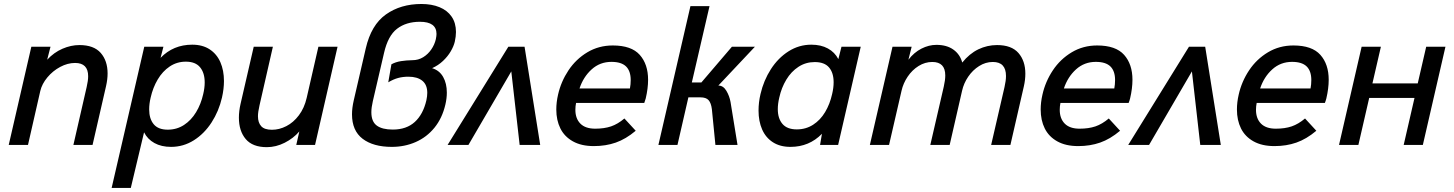

<svg xmlns="http://www.w3.org/2000/svg" viewBox="-20 -720 7226 954"><path d="M135.7 -487.8H231L214.4 -423.3Q248 -459.5 290.3 -477.8Q332.5 -496.1 374.5 -496.1Q446.3 -496.1 480.5 -457Q514.6 -418 514.6 -355Q514.6 -325.7 506.8 -291.5L439.9 0H344.7L410.6 -287.6Q418 -319.3 418 -341.3Q418 -407.2 353 -407.2Q315.9 -407.2 279.1 -387.5Q242.2 -367.7 215.3 -335.4Q188.5 -303.2 180.2 -268.1L119.1 0H23.4Z M696.8 -487.8H792L777.8 -432.6Q841.3 -498 935.1 -498Q986.3 -498 1021.7 -474.9Q1057.1 -451.7 1075 -410.9Q1092.8 -370.1 1092.8 -317.4Q1092.8 -278.8 1083 -235.4Q1067.4 -167.5 1031.2 -111.6Q995.1 -55.7 943.1 -22.9Q891.1 9.8 830.1 9.8Q781.7 9.8 747.3 -9.3Q712.9 -28.3 695.8 -62.5L629.9 213.9H534.7ZM989.7 -252.4Q997.1 -283.2 997.1 -310.5Q997.1 -357.9 974.1 -385.7Q951.2 -413.6 903.3 -413.6Q858.9 -413.6 823.2 -389.6Q787.6 -365.7 763.7 -325.2Q739.7 -284.7 728.5 -234.9Q721.2 -204.1 721.2 -176.3Q721.2 -129.9 743.7 -102.8Q766.1 -75.7 813.5 -75.7Q858.4 -75.7 894.3 -99.1Q930.2 -122.6 954.3 -162.6Q978.5 -202.6 989.7 -252.4Z M1167 -135.3Q1167 -168 1175.3 -204.1L1240.7 -487.8H1335.9L1269.5 -196.8Q1261.7 -163.1 1261.7 -142.6Q1261.7 -110.8 1277.8 -93Q1293.9 -75.2 1331.1 -75.2Q1367.7 -75.2 1402.8 -93.3Q1438 -111.3 1465.1 -147.2Q1492.2 -183.1 1503.9 -233.9L1562 -487.8H1657.2L1545.4 0H1452.1L1467.3 -66.9Q1438 -32.7 1394.5 -10.7Q1351.1 11.2 1305.7 11.2Q1234.9 11.2 1200.9 -29.1Q1167 -69.3 1167 -135.3Z M1729 -151.9Q1729 -183.6 1737.8 -221.7L1797.4 -479.5Q1824.2 -596.2 1897.5 -648.2Q1970.7 -700.2 2074.2 -700.2Q2125 -700.2 2163.8 -684.3Q2202.6 -668.5 2224.1 -637.2Q2245.6 -606 2245.6 -561Q2245.6 -539.1 2239.7 -512.7Q2234.4 -490.2 2219.7 -465.1Q2205.1 -439.9 2181.4 -417.5Q2157.7 -395 2127 -381.3Q2163.6 -370.1 2181.9 -337.6Q2200.2 -305.2 2200.2 -259.8Q2200.2 -231 2192.9 -200.2Q2177.2 -132.8 2138.7 -85.4Q2100.1 -38.1 2045.4 -14.2Q1990.7 9.8 1926.8 9.8Q1834.5 9.8 1781.7 -30.5Q1729 -70.8 1729 -151.9ZM2098.6 -221.7Q2103 -242.2 2103 -258.8Q2103 -298.8 2078.4 -318.8Q2053.7 -338.9 2009.3 -338.9Q1981.4 -338.9 1958 -332.5Q1934.6 -326.2 1909.2 -311L1924.8 -400.4Q1945.8 -412.1 1972.7 -416.3Q1999.5 -420.4 2028.8 -420.9Q2058.6 -420.9 2082.8 -435.8Q2106.9 -450.7 2123 -474.4Q2139.2 -498 2145.5 -524.9Q2148.9 -542 2148.9 -551.3Q2148.9 -611.8 2066.4 -611.8Q1998 -611.8 1952.9 -577.1Q1907.7 -542.5 1888.2 -457L1832.5 -217.3Q1825.2 -186 1825.2 -162.1Q1825.2 -115.7 1852.3 -95.9Q1879.4 -76.2 1931.6 -76.2Q1999.5 -76.2 2041 -114Q2082.5 -151.9 2098.6 -221.7Z M2204.1 0 2505.9 -487.8H2586.4L2664.1 0H2562L2520.5 -365.2L2307.6 0Z M2744.1 -175.8Q2744.1 -211.9 2752.9 -250Q2767.6 -314.9 2804.7 -370.6Q2841.8 -426.3 2898.4 -460.2Q2955.1 -494.1 3024.9 -494.1Q3117.2 -494.1 3158.7 -447.5Q3200.2 -400.9 3200.2 -323.7Q3200.2 -280.8 3188.5 -231Q3186 -221.2 3181.2 -208.5H2842.3Q2838.9 -191.4 2838.9 -174.3Q2838.9 -130.9 2863.8 -105.7Q2888.7 -80.6 2937.5 -80.6Q2982.4 -80.6 3016.1 -92Q3049.8 -103.5 3082.5 -131.3L3138.7 -70.3Q3089.4 -28.8 3039.6 -11.5Q2989.7 5.9 2930.7 5.9Q2868.7 5.9 2826.7 -17.6Q2784.7 -41 2764.4 -81.8Q2744.1 -122.6 2744.1 -175.8ZM3109.9 -280.3Q3113.8 -300.3 3113.8 -322.3Q3113.8 -367.2 3090.6 -389.9Q3067.4 -412.6 3018.1 -412.6Q2960.9 -412.6 2919.7 -375.2Q2878.4 -337.9 2859.4 -280.3Z M3410.6 -689.5H3505.4L3417.5 -310.1H3464.8L3616.7 -487.8H3731L3549.3 -294.9Q3573.7 -294.9 3589.1 -269Q3604.5 -243.2 3609.9 -212.9L3644.5 0H3534.7L3517.1 -177.7Q3513.2 -208.5 3500.7 -222.4Q3488.3 -236.3 3460 -236.3H3400.4L3346.2 0H3251.5Z M4256.8 -487.8 4144.5 0H4054.7L4064 -55.2Q4000.5 9.8 3907.7 9.8Q3856 9.8 3820.3 -13.2Q3784.7 -36.1 3766.8 -76.9Q3749 -117.7 3749 -170.4Q3749 -211.9 3758.8 -252.9Q3774.4 -320.3 3810.3 -376.2Q3846.2 -432.1 3898.2 -465.1Q3950.2 -498 4011.2 -498Q4059.1 -498 4093.5 -479.2Q4127.9 -460.4 4145.5 -426.3L4161.1 -487.8ZM4122.1 -311.5Q4122.1 -357.9 4099.4 -384.8Q4076.7 -411.6 4028.3 -411.6Q3983.4 -411.6 3947.3 -387.9Q3911.1 -364.3 3887 -324.2Q3862.8 -284.2 3852.1 -235.4Q3844.7 -204.6 3844.7 -177.7Q3844.7 -131.3 3867.9 -104.2Q3891.1 -77.1 3939 -77.1Q3984.4 -77.1 4020.3 -100.3Q4056.2 -123.5 4079.8 -163.1Q4103.5 -202.6 4114.7 -252.9Q4122.1 -283.7 4122.1 -311.5Z M4414.6 -487.8H4509.8L4493.7 -423.3Q4521.5 -459.5 4558.3 -478.3Q4595.2 -497.1 4632.8 -497.1Q4684.1 -497.1 4717 -473.6Q4750 -450.2 4761.2 -409.2Q4796.9 -453.6 4841.1 -474.9Q4885.3 -496.1 4934.1 -496.1Q5005.9 -496.1 5040.3 -456.8Q5074.7 -417.5 5074.7 -354Q5074.7 -323.7 5067.4 -291.5L5000.5 0H4904.8L4971.2 -287.6Q4978.5 -319.3 4978.5 -342.3Q4978.5 -412.1 4913.1 -412.1Q4877 -412.1 4845 -391.8Q4813 -371.6 4790.8 -338.9Q4768.6 -306.2 4760.3 -269L4698.7 0H4602.5L4669.4 -289.6Q4676.8 -322.3 4676.8 -345.2Q4676.8 -412.1 4612.3 -412.1Q4576.2 -412.1 4544.2 -392.1Q4512.2 -372.1 4490 -339.1Q4467.8 -306.2 4459.5 -269L4397.5 0H4302.2Z M5150.9 -175.8Q5150.9 -211.9 5159.7 -250Q5174.3 -314.9 5211.4 -370.6Q5248.5 -426.3 5305.2 -460.2Q5361.8 -494.1 5431.6 -494.1Q5523.9 -494.1 5565.4 -447.5Q5606.9 -400.9 5606.9 -323.7Q5606.9 -280.8 5595.2 -231Q5592.8 -221.2 5587.9 -208.5H5249Q5245.6 -191.4 5245.6 -174.3Q5245.6 -130.9 5270.5 -105.7Q5295.4 -80.6 5344.2 -80.6Q5389.2 -80.6 5422.9 -92Q5456.5 -103.5 5489.3 -131.3L5545.4 -70.3Q5496.1 -28.8 5446.3 -11.5Q5396.5 5.9 5337.4 5.9Q5275.4 5.9 5233.4 -17.6Q5191.4 -41 5171.1 -81.8Q5150.9 -122.6 5150.9 -175.8ZM5516.6 -280.3Q5520.5 -300.3 5520.5 -322.3Q5520.5 -367.2 5497.3 -389.9Q5474.1 -412.6 5424.8 -412.6Q5367.7 -412.6 5326.4 -375.2Q5285.2 -337.9 5266.1 -280.3Z M5585.9 0 5887.7 -487.8H5968.3L6045.9 0H5943.8L5902.3 -365.2L5689.5 0Z M6126 -175.8Q6126 -211.9 6134.8 -250Q6149.4 -314.9 6186.5 -370.6Q6223.6 -426.3 6280.3 -460.2Q6336.9 -494.1 6406.7 -494.1Q6499 -494.1 6540.5 -447.5Q6582 -400.9 6582 -323.7Q6582 -280.8 6570.3 -231Q6567.9 -221.2 6563 -208.5H6224.1Q6220.7 -191.4 6220.7 -174.3Q6220.7 -130.9 6245.6 -105.7Q6270.5 -80.6 6319.3 -80.6Q6364.3 -80.6 6397.9 -92Q6431.6 -103.5 6464.4 -131.3L6520.5 -70.3Q6471.2 -28.8 6421.4 -11.5Q6371.6 5.9 6312.5 5.9Q6250.5 5.9 6208.5 -17.6Q6166.5 -41 6146.2 -81.8Q6126 -122.6 6126 -175.8ZM6491.7 -280.3Q6495.6 -300.3 6495.6 -322.3Q6495.6 -367.2 6472.4 -389.9Q6449.2 -412.6 6399.9 -412.6Q6342.8 -412.6 6301.5 -375.2Q6260.3 -337.9 6241.2 -280.3Z M6633.3 0 6745.6 -487.8H6841.3L6799.3 -305.7H7024.4L7066.4 -487.8H7162.1L7049.8 0H6954.6L7008.3 -233.4H6783.2L6729.5 0Z"/></svg>

Font: Acari Sans Medium
Style: Italic
Weight: 500
Italic angle: -13°
Designer: Alfredo Marco Pradil and Stefan Peev
Foundry: Hanken Design Co.
Version: Version 1.045